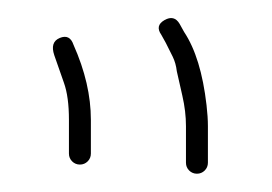

<svg xmlns="http://www.w3.org/2000/svg" viewBox="-20 -652 297 210"><path d="M195.4 -462C198.7 -462 201.6 -463.2 203.9 -465.5C206.2 -467.8 207.4 -470.7 207.4 -474V-514C207.4 -520.7 206.9 -528.3 205.9 -537C201.9 -571.9 193.7 -598.5 181.4 -617L176.4 -626C172.4 -632.7 166.9 -634 159.9 -630C152.9 -626 151.7 -620.7 156.4 -614L161.4 -605L168.9 -590C171.2 -585.3 172.7 -580 173.4 -574C174.7 -568 176.7 -559.2 179.4 -547.5C182.1 -535.8 183.4 -524.7 183.4 -514V-474C183.4 -470.7 184.6 -467.8 186.9 -465.5C189.2 -463.2 192.1 -462 195.4 -462ZM67.4 -472C70.7 -472 73.6 -473.2 75.9 -475.5C78.2 -477.8 79.4 -480.7 79.4 -484V-521C79.4 -547.2 73.1 -574.5 60.4 -603C57.7 -611 52.7 -613.5 45.4 -610.5C38.1 -607.5 36.1 -601.2 39.4 -591.5C42.7 -581.8 46.2 -571.8 49.9 -561.5C53.6 -551.2 55.4 -537.7 55.4 -521V-484C55.4 -480.7 56.6 -477.8 58.9 -475.5C61.2 -473.2 64.1 -472 67.4 -472Z"/></svg>

Font: Proton
Style: SeBdCnd
Weight: 500
Version: Version 1.017